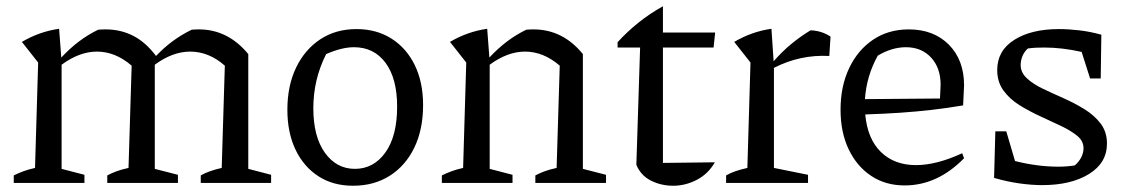

<svg xmlns="http://www.w3.org/2000/svg" viewBox="-20 -585 3607 614"><path d="M24 0V-24Q38 -31 54 -37Q70 -43 92 -48L102 -385L50 -451Q106 -484 169 -493L176 -401Q203 -430 232 -452Q261 -474 294 -490Q305 -491 318 -491Q366 -491 406 -470.5Q446 -450 479 -406Q529 -459 593 -490Q604 -491 616 -491Q709 -491 774 -412V-45L847 -26V0H622V-24Q634 -31 650.5 -37Q667 -43 689 -48L699 -375Q648 -420 588 -420Q532 -420 475 -378V-45L549 -26V0H323V-24Q336 -31 352 -37Q368 -43 391 -48L401 -375Q349 -420 290 -420Q234 -420 177 -378V-45L250 -26V0Z M1109 9Q1045 9 998 -21.5Q951 -52 925 -106.5Q899 -161 899 -234Q899 -311 927 -369Q955 -427 1004.5 -459.5Q1054 -492 1120 -492Q1184 -492 1232 -461.5Q1280 -431 1306.5 -376.5Q1333 -322 1333 -249Q1333 -171 1305 -113Q1277 -55 1226.5 -23Q1176 9 1109 9ZM1115 -45Q1175 -45 1212.5 -97.5Q1250 -150 1250 -244Q1250 -334 1213 -384Q1176 -434 1112 -434Q1073 -434 1023 -412Q982 -331 982 -239Q982 -148 1019 -96.5Q1056 -45 1115 -45Z M1393 0V-24Q1407 -31 1423 -37Q1439 -43 1461 -48L1471 -385L1419 -451Q1475 -484 1538 -493L1545 -401Q1572 -430 1601 -452Q1630 -474 1663 -490Q1674 -491 1686 -491Q1780 -491 1844 -412V-45L1918 -26V0H1692V-24Q1705 -31 1721 -37Q1737 -43 1760 -48L1770 -375Q1718 -420 1659 -420Q1603 -420 1546 -378V-45L1619 -26V0Z M2100 -565V-481H2267L2262 -433H2100V-64L2266 -66Q2245 -29 2208.5 -10Q2172 9 2133 9Q2094 9 2061.5 -7.5Q2029 -24 2015 -58L2027 -433H1955V-450Q1985 -483 2021 -512Q2057 -541 2100 -565Z M2302 0V-24Q2316 -32 2332 -37.5Q2348 -43 2370 -48L2380 -385L2328 -451Q2384 -484 2447 -493L2454 -389Q2481 -420 2510 -444Q2539 -468 2572 -488Q2607 -487 2636 -468L2632 -406Q2539 -411 2455 -368V-48L2564 -26V0Z M2873 8Q2812 8 2766 -22.5Q2720 -53 2694 -107.5Q2668 -162 2668 -234Q2668 -309 2695.5 -367Q2723 -425 2772 -458Q2821 -491 2886 -491Q2966 -491 3014.5 -442Q3063 -393 3063 -312L3060 -248Q3007 -239 2958.5 -233.5Q2910 -228 2859 -224.5Q2808 -221 2747 -219Q2754 -141 2797 -99Q2840 -57 2909 -57Q2975 -57 3057 -95L3063 -79Q2978 8 2873 8ZM2787 -407Q2751 -342 2746 -268L2986 -270L2988 -314Q2988 -368 2957.5 -401Q2927 -434 2877 -434Q2832 -434 2787 -407Z M3159 -16 3163 -165H3198L3226 -70Q3262 -61 3296.5 -56.5Q3331 -52 3365 -52Q3378 -52 3391 -53Q3404 -54 3417 -56Q3430 -67 3437.5 -81.5Q3445 -96 3445 -111Q3445 -134 3425 -150.5Q3405 -167 3373.5 -182Q3342 -197 3307 -213Q3272 -229 3240.5 -248.5Q3209 -268 3189 -295.5Q3169 -323 3169 -361Q3169 -423 3223.5 -457.5Q3278 -492 3366 -492Q3397 -492 3431.5 -488Q3466 -484 3502 -474L3500 -334H3466L3439 -419Q3376 -433 3320 -433Q3307 -433 3294.5 -432.5Q3282 -432 3267 -430Q3255 -419 3249.5 -405Q3244 -391 3244 -377Q3244 -353 3264 -334.5Q3284 -316 3315.5 -301Q3347 -286 3382 -270.5Q3417 -255 3448.5 -235.5Q3480 -216 3500 -189.5Q3520 -163 3520 -126Q3520 -64 3462.5 -28.5Q3405 7 3313 7Q3279 7 3240 1.5Q3201 -4 3159 -16ZM3394 -40Q3396 -41 3397 -41Z"/></svg>

Font: Piazzolla
Style: Regular
Weight: 400
Designer: Juan Pablo del Peral
Foundry: Huerta Tipografica
Version: Version 1.330